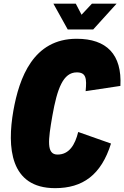

<svg xmlns="http://www.w3.org/2000/svg" viewBox="-20 -1006 672 1038"><path d="M346.2 -846.7H483.9L610.4 -986.3H477.1L420.9 -926.3L389.6 -986.3H268.6ZM277.8 11.2C426.8 11.2 526.9 -59.6 580.1 -230L402.8 -292.5C385.7 -223.1 354 -170.4 291 -170.4C230 -170.4 240.2 -248.5 263.2 -380.4C289.1 -526.9 321.3 -614.7 395 -614.7C445.3 -614.7 449.7 -582.5 442.9 -513.2L630.9 -541.5C640.1 -711.9 556.2 -796.4 394.5 -796.4C159.7 -796.4 84 -585.9 52.2 -407.2C18.1 -211.9 32.7 11.2 277.8 11.2Z"/></svg>

Font: Decalotype Black Italic
Style: Regular
Weight: 900
Italic angle: -10°
Designer: Alfredo Marco Pradil
Foundry: Alfredo Marco Pradil
Version: Version 1.0